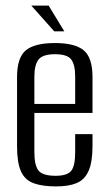

<svg xmlns="http://www.w3.org/2000/svg" viewBox="-20 -658 387 687"><path d="M181 9Q131 9 100 -2.5Q69 -14 55 -45Q41 -76 41 -135V-382Q41 -452 72.5 -478Q104 -504 177 -504Q248 -504 279.5 -478Q311 -452 311 -382V-254H103V-114Q103 -66 118 -47.5Q133 -29 179 -29Q221 -29 235 -47Q249 -65 249 -114V-178H311V-136Q311 -78 297 -46.5Q283 -15 254.5 -3Q226 9 181 9ZM103 -286H249V-384Q249 -426 235 -445Q221 -464 177 -464Q133 -464 118 -445Q103 -426 103 -384ZM174 -546 92 -638H154L210 -546Z"/></svg>

Font: Alumni Sans Thin
Style: Regular
Weight: 400
Version: Version 1.018